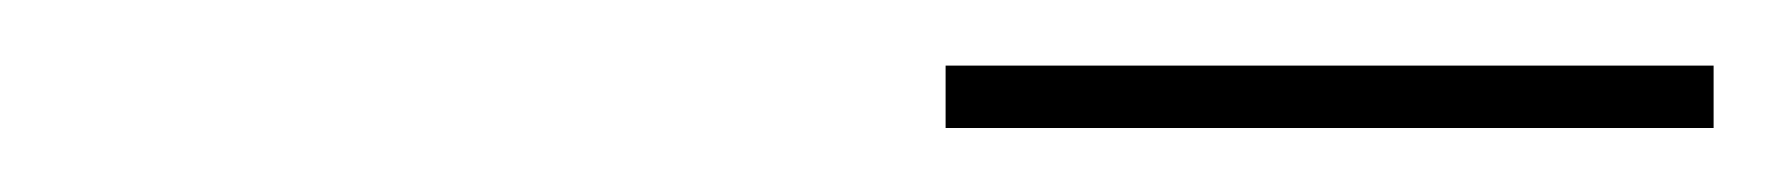

<svg xmlns="http://www.w3.org/2000/svg" viewBox="-20 -890 556 60"><path d="M275.5 -850V-869.5H515.5V-850Z"/></svg>

Font: Bodoni Moda 11pt SemiBold
Style: Italic
Weight: 600
Italic angle: -13°
Designer: Owen Earl
Foundry: indestructible type
Version: Version 2.004